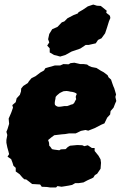

<svg xmlns="http://www.w3.org/2000/svg" viewBox="-20 -797 537 842"><path d="M199 25 186 23 163 22 156 12 139 11 121 10 107 -1 95 -10 86 -11 77 -20 66 -33 49 -45V-61L39 -70L35 -83L29 -99L13 -110L20 -121L17 -133L12 -151L8 -171V-183L12 -205L8 -219L13 -231L20 -254L18 -277L25 -293L30 -305L37 -325L34 -336L49 -349L53 -366L67 -381L72 -396L73 -409L82 -420L102 -433L107 -441L118 -454L136 -463L157 -479L173 -488L179 -498L196 -503L221 -510H244L258 -516L281 -515L289 -520L306 -522L332 -516H347L362 -514L370 -508L382 -503L403 -499L422 -487L435 -480L452 -467L456 -458L467 -448L472 -433L477 -419L481 -410L489 -383L486 -372L490 -354L485 -343L478 -325L465 -310L463 -295L450 -281L438 -256L424 -250L395 -235L367 -224L355 -227L335 -223L312 -212H296H283L265 -209L252 -208L218 -204L207 -196L191 -183L195 -171L196 -158L201 -153L208 -143L217 -141L240 -138L247 -142L268 -143L277 -152L287 -158L319 -161L341 -160L350 -156L365 -160L383 -148H395V-135L412 -114L421 -98L423 -83L421 -57L406 -35L396 -29L389 -18L363 -6L346 3L326 6H310L296 14L269 19L250 22L232 19L226 25ZM234 -329H243L251 -330L257 -331L263 -332H275L284 -335L291 -338L299 -340L305 -345L309 -353L314 -362L312 -372L314 -379L317 -385L312 -389L305 -392L297 -394L289 -395L280 -397L272 -398L259 -397L252 -394L242 -389L236 -384L230 -379L224 -372L223 -363L221 -354L220 -345L221 -337L227 -332ZM244 -549 217 -556 198 -567V-585L187 -597L196 -611L191 -625L196 -648L209 -669L232 -679L251 -699L262 -703L276 -717L303 -731L321 -738L325 -744L343 -754L365 -769L389 -777L405 -772L422 -771L448 -750L446 -741L462 -728L464 -718L458 -704L449 -675L441 -651L425 -629L410 -622L400 -607L369 -600H356L332 -584L294 -571L267 -556Z"/></svg>

Font: Winky Rough ExtraBold
Style: Italic
Weight: 800
Italic angle: -8.97852°
Designer: Simon Atzbach
Foundry: typofactur
Version: Version 1.206; ttfautohint (v1.8.4.7-5d5b)